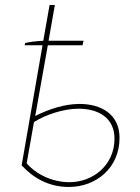

<svg xmlns="http://www.w3.org/2000/svg" viewBox="-20 -740 555 763"><path d="M80 -569 78 -560H149L66 -83C113 -32 174 3 254 3C361 3 455 -72 455 -192C455 -287 381 -327 296 -327C237 -327 173 -306 120 -279L170 -560H308L312 -578H173L198 -720H177L152 -578C126 -577 94 -573 80 -569ZM86 -91 115 -255C161 -284 232 -308 292 -308C371 -308 435 -272 435 -189C435 -84 350 -16 256 -16C188 -16 124 -47 86 -91Z"/></svg>

Font: Fixel Display Thin
Style: Italic
Weight: 100
Italic angle: -10°
Designer: AlfaBravo + MacPaw
Foundry: Kyrylo Tkachov, Marchela Mozhyna, Serhii Makarenko, Maria Weinstein, Zakhar Kryvoshyya
Version: Version 1.210;Glyphs 3.2 (3217)